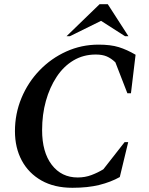

<svg xmlns="http://www.w3.org/2000/svg" viewBox="-20 -882 706 912"><path d="M324 10Q238 10 177 -24.5Q116 -59 83.5 -119.5Q51 -180 51 -259Q51 -342 82 -416.5Q113 -491 168 -548Q223 -605 295 -637.5Q367 -670 448 -670Q506 -670 544.5 -658Q583 -646 624 -622L602 -439H585L528 -586Q508 -605 487 -614Q466 -623 435 -623Q376 -623 329 -595Q282 -567 249 -517Q216 -467 198 -402.5Q180 -338 180 -264Q180 -159 226 -99Q272 -39 349 -39Q384 -39 414.5 -50.5Q445 -62 471 -78L572 -207H589L549 -41Q506 -17 451.5 -3.5Q397 10 324 10ZM296 -710 453 -862H492L590 -710H574L460 -783L312 -710Z"/></svg>

Font: Spectral SC SemiBold
Style: Italic
Weight: 600
Italic angle: -10°
Designer: Jean-Baptiste Levee
Foundry: Production Type
Version: Version 2.001